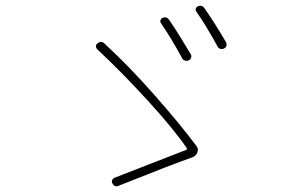

<svg xmlns="http://www.w3.org/2000/svg" viewBox="-20 -740 1040 679"><path d="M549.8 -657.2Q545.9 -662.1 547.4 -668Q548.8 -673.8 554.7 -676.8Q569.3 -682.6 578.1 -669.9Q613.3 -618.2 654.3 -548.8Q658.2 -543 655.8 -536.1Q653.3 -529.3 647 -526.4Q640.6 -523.4 633.8 -525.9Q627 -528.3 624 -534.2Q585.9 -604.5 549.8 -657.2ZM674.8 -698.2Q670.9 -703.1 672.4 -709Q673.8 -714.8 679.7 -717.8Q684.6 -719.7 688.5 -719.7Q697.3 -719.7 703.1 -710.9Q741.2 -656.2 779.3 -590.8Q781.2 -586.9 781.2 -583Q781.2 -581.1 781.2 -578.1Q778.3 -571.3 772 -568.4Q765.6 -565.4 758.8 -567.4Q752 -569.3 749 -576.2Q706.1 -654.3 674.8 -698.2ZM674.8 -223.6Q679.7 -216.8 679.7 -210Q679.7 -205.1 677.7 -200.2Q672.9 -188.5 660.2 -183.6Q589.8 -159.2 399.4 -83Q395.5 -81.1 391.6 -81.1Q382.8 -81.1 377.9 -90.8Q374 -96.7 376.5 -102.5Q378.9 -108.4 384.8 -111.3Q419.9 -125 516.6 -162.6Q613.3 -200.2 638.7 -210Q642.6 -211.9 640.6 -215.8Q595.7 -282.2 503.4 -383.3Q411.1 -484.4 324.2 -565.4Q319.3 -570.3 319.3 -576.2Q319.3 -583 325.2 -586.9Q331.1 -591.8 336.9 -591.8Q343.8 -591.8 349.6 -585.9Q437.5 -504.9 527.3 -402.8Q617.2 -300.8 674.8 -223.6Z"/></svg>

Font: Gen Jyuu Gothic ExtraLight
Style: Regular
Weight: 100
Designer: [Source Han Sans]
Ryoko NISHIZUKA  (kana & ideographs); Paul D. Hunt (Latin, Greek & Cyrillic); Wenlong ZHANG  (bopomofo
Version: Version 1.002.20150607